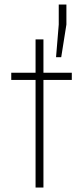

<svg xmlns="http://www.w3.org/2000/svg" viewBox="-20 -833 369 853"><path d="M138 0V-478H30V-510H138V-658H173V-510H299V-478H173V0ZM229 -579 241 -724V-813H275V-724L252 -579Z"/></svg>

Font: Saira Thin Thin
Style: Regular
Weight: 250
Version: Version 1.101